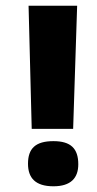

<svg xmlns="http://www.w3.org/2000/svg" viewBox="-20 -641 338 672"><path d="M91 -190H236L250 -621H80ZM78 -68C78 -18 104 11 167 11C228 11 254 -18 254 -66C254 -121 228 -147 167 -147C104 -147 78 -121 78 -68Z"/></svg>

Font: Passion One
Style: Regular
Weight: 400
Designer: Alejandro Lo Celso
Foundry: Fontstage
Version: Version 1.001